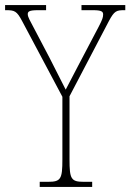

<svg xmlns="http://www.w3.org/2000/svg" viewBox="-29 -734 512 754"><path d="M127 0H333V-20H300C250 -20 244 -31 244 -108V-356L399 -652C420 -691 428 -694 459 -694H463V-714H291V-694H336C371 -694 376 -688 376 -677C376 -666 373 -657 359 -630L277 -474C255 -431 239 -402 229 -382C208 -424 187 -465 165 -508L103 -626C90 -651 80 -667 80 -678C80 -688 84 -694 120 -694H152V-714H-9V-694H-5C28 -694 37 -691 58 -651L216 -354V-108C216 -31 210 -20 160 -20H127Z"/></svg>

Font: Noto Serif Georgian Condensed Thin
Style: Regular
Weight: 100
Width: 3
Designer: Monotype Design Team, Akaki Razmadze
Foundry: Google LLC
Version: Version 2.003